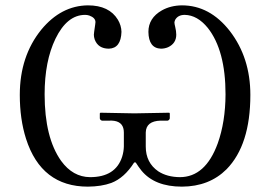

<svg xmlns="http://www.w3.org/2000/svg" viewBox="-20 -678 994 710"><path d="M438 -188Q438 -225.1 403.3 -231Q394.5 -232.4 383.8 -231.9H356.9Q350.1 -233.9 349.1 -240.2V-258.8L351.1 -261.2Q352.1 -261.2 477.1 -258.8L606 -261.2L607.9 -258.8V-240.2Q606 -233.4 600.1 -231.9H574.2Q520 -230.5 519 -188V-136.2Q519 -76.2 565.4 -44.4Q597.7 -23.4 645 -22.9Q739.7 -22.9 785.2 -147.9Q813.5 -227.1 814 -329.1Q814 -491.7 748.5 -574.7Q710 -622.1 663.1 -623Q637.7 -623 627.4 -604Q625.5 -599.1 625 -596.2Q625 -589.4 627.9 -578.6Q631.8 -562.5 631.8 -549.8Q631.8 -517.6 601.6 -503.4Q588.9 -498 575.2 -498Q529.8 -499.5 528.8 -560.1Q528.8 -611.3 578.6 -639.6Q610.8 -657.7 652.8 -658.2Q755.9 -658.2 830.1 -563Q905.8 -464.4 905.8 -327.1Q905.8 -142.1 817.9 -52.2Q753.9 11.7 652.8 12.2Q551.8 12.2 502.9 -47.4Q492.7 -60.1 481.9 -77.1H476.1Q439.9 -20 391.6 -1.5Q355.5 11.7 305.2 12.2Q132.8 12.2 76.2 -165Q53.2 -237.3 53.2 -327.1Q53.2 -470.2 132.8 -568.4Q206.1 -657.2 305.2 -658.2Q383.8 -658.2 416 -605Q428.7 -583.5 429.2 -560.1Q427.2 -499.5 382.8 -498Q342.8 -498 330.1 -532.2Q327.1 -541.5 327.1 -549.8Q327.1 -554.2 332 -586.9Q332.5 -591.8 333 -596.2Q333 -612.3 310.1 -620.6Q302.2 -623 294.9 -623Q228 -623 185.1 -534.7Q145 -451.7 145 -329.1Q145 -168.9 206.1 -83Q249.5 -23.4 313 -22.9Q407.2 -22.9 431.6 -98.1Q437.5 -117.2 438 -136.2Z"/></svg>

Font: Linux Biolinum Capitals O
Style: Small Caps
Weight: 400
Designer: Philipp H. Poll
Foundry: Philipp H. Poll
Version: Version 1.0.4